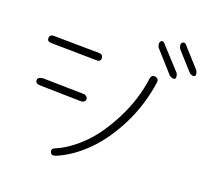

<svg xmlns="http://www.w3.org/2000/svg" viewBox="-113 -916 1226 1095"><g transform="rotate(15 500.0 -368.5)"><path d="M951 -642Q962 -615 952 -608Q941 -600 921 -615L830 -736Q820 -764 834 -773Q849 -782 861 -761ZM848 -596Q856 -569 846 -563Q836 -556 814 -572L710 -711Q700 -738 714 -749Q727 -759 741 -735ZM392 -593Q414 -590 413 -568Q411 -546 387 -549L115 -577Q87 -579 89 -600Q89 -619 111 -621ZM292 -4Q337 -19 378 -44Q419 -69 458 -102Q534 -167 605 -281Q640 -337 666 -399.5Q692 -462 707 -530Q714 -551 735 -546Q756 -540 753 -518Q720 -376 648 -259Q577 -143 487 -67Q398 7 304 37Q276 44 271 24Q265 3 292 -4ZM370 -344Q392 -335 389 -318Q386 -301 364 -300L117 -327Q86 -329 86 -350Q86 -370 119 -371Z"/></g></svg>

Font: Yomogi
Style: Regular
Weight: 400
Designer: satsuyako
Foundry: satsuyako
Version: Version 3.100